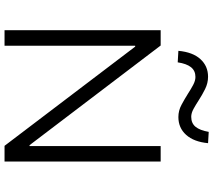

<svg xmlns="http://www.w3.org/2000/svg" viewBox="-68 -894 962 867"><g transform="rotate(90 413.5 -461.0)"><path d="M117 0V-705H186L636 -113H640V-705H710V0H639L191 -590H187V0ZM262 -782 210 -785Q216 -850 247.5 -884.5Q279 -919 327 -919Q356 -919 383 -905.5Q410 -892 433 -877Q453 -864 472 -853.5Q491 -843 508 -843Q537 -843 553 -862.5Q569 -882 576 -922L627 -919Q621 -855 589.5 -820Q558 -785 509 -785Q480 -785 454 -799Q428 -813 404 -828Q384 -841 364.5 -851.5Q345 -862 328 -862Q300 -862 284 -842Q268 -822 262 -782Z"/></g></svg>

Font: Nunito Sans 6pt Light
Style: Regular
Weight: 300
Version: Version 3.101;gftools[0.9.27]